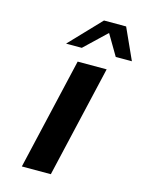

<svg xmlns="http://www.w3.org/2000/svg" viewBox="-115 -827 679 896"><g transform="rotate(15 224.5 -378.5)"><path d="M345 -540 220 0H80L205 -540ZM274 -757H381L449 -607H371L312 -707L207 -607H131Z"/></g></svg>

Font: Miedinger
Style: Bold-Italic
Weight: 700
Italic angle: -13°
Version: Version 001.000